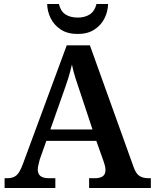

<svg xmlns="http://www.w3.org/2000/svg" viewBox="-20 -941 775 961"><path d="M3 0V-49H17Q45 -49 62 -63Q79 -77 96 -124L314 -714H430L648 -107Q659 -74 676.5 -61.5Q694 -49 723 -49H735V0H426V-49H455Q480 -49 494 -58.5Q508 -68 508 -91Q508 -101 505 -112Q502 -123 499 -132L462 -236H212L179 -143Q176 -131 172.5 -116.5Q169 -102 169 -92Q169 -49 224 -49H257V0ZM232 -293H443L383 -474Q370 -512 358.5 -547.5Q347 -583 340 -618Q332 -583 322 -551Q312 -519 298 -480ZM369 -771Q318 -771 284.5 -793Q251 -815 234 -849Q217 -883 216 -921H275Q283 -885 307.5 -869Q332 -853 369 -853Q405 -853 429.5 -869Q454 -885 463 -921H521Q520 -883 503 -849Q486 -815 452.5 -793Q419 -771 369 -771Z"/></svg>

Font: Noto Serif Malayalam SemiBold
Style: Regular
Weight: 600
Designer: Indian type Foundry, Jelle Bosma, Monotype Design Team
Foundry: Monotype Imaging Inc.
Version: Version 2.104; ttfautohint (v1.8.4.7-5d5b)